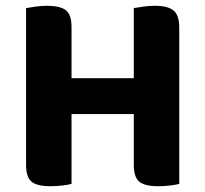

<svg xmlns="http://www.w3.org/2000/svg" viewBox="-20 -636 709 663"><path d="M227 -1Q216 2 196 4.5Q176 7 154 7Q107 7 88.5 -9Q70 -25 70 -67V-608Q81 -610 101.5 -613Q122 -616 142 -616Q187 -616 207 -601Q227 -586 227 -542V-366H442V-608Q453 -610 473.5 -613Q494 -616 515 -616Q559 -616 579 -600Q599 -584 599 -540V-1Q588 2 568 4.5Q548 7 526 7Q479 7 460.5 -9Q442 -25 442 -67V-242H227V-1Z"/></svg>

Font: Baloo 2
Style: Bold
Weight: 700
Designer: Sarang Kulkarni and Ek Type
Foundry: Ek Type
Version: Version 1.640;hotconv 1.0.111;makeotfexe 2.5.65597; ttfautoh